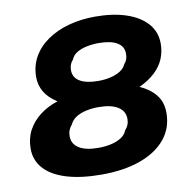

<svg xmlns="http://www.w3.org/2000/svg" viewBox="-79 -779 873 871"><g transform="rotate(-10 357.0 -343.5)"><path d="M321 12Q226 12 159 -8.5Q92 -29 57.5 -67.5Q23 -106 23 -159Q23 -206 42.5 -243Q62 -280 97.5 -307.5Q133 -335 180 -350Q140 -376 122 -407Q104 -438 104 -475Q104 -526 127.5 -567.5Q151 -609 193.5 -638.5Q236 -668 292.5 -683.5Q349 -699 415 -699Q497 -699 558 -678.5Q619 -658 653 -619.5Q687 -581 687 -527Q687 -490 673.5 -457.5Q660 -425 631.5 -398Q603 -371 558 -350Q604 -330 631 -296.5Q658 -263 658 -214Q658 -143 616 -92.5Q574 -42 498.5 -15Q423 12 321 12ZM327 -110Q358 -110 385 -116Q412 -122 432 -134.5Q452 -147 460 -168Q469 -177 474 -189.5Q479 -202 479 -217Q479 -253 447.5 -272.5Q416 -292 358 -292Q328 -292 301 -286Q274 -280 254.5 -267.5Q235 -255 226 -235Q217 -225 212 -212.5Q207 -200 207 -184Q207 -149 237.5 -129.5Q268 -110 327 -110ZM379 -409Q409 -409 435 -415Q461 -421 480.5 -433Q500 -445 508 -464Q516 -472 520 -483.5Q524 -495 524 -509Q524 -543 494.5 -560.5Q465 -578 409 -578Q381 -578 354.5 -572.5Q328 -567 309 -555.5Q290 -544 282 -524Q274 -516 269.5 -504.5Q265 -493 265 -478Q265 -444 295 -426.5Q325 -409 379 -409Z"/></g></svg>

Font: Archivo SemiExpanded ExtraBold
Style: Italic
Weight: 800
Width: 6
Italic angle: -10°
Designer: Hector Gatti
Foundry: Omnibus-Type
Version: Version 2.001